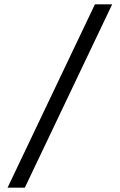

<svg xmlns="http://www.w3.org/2000/svg" viewBox="-20 -720 555 890"><path d="M420 -700H500L95 150H15Z"/></svg>

Font: Von Book
Style: Regular
Weight: 400
Version: Version 4.000; ttfautohint (v1.8.4.7-5d5b)